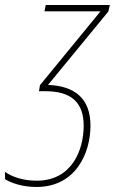

<svg xmlns="http://www.w3.org/2000/svg" viewBox="-46 -734 457 764"><path d="M99 10C255 10 314 -124 314 -234C314 -341 253 -392 145 -396L385 -688L391 -714H136L131 -689H354L113 -395L109 -371H136C234 -371 287 -329 287 -234C287 -137 240 -15 100 -15C44 -15 1 -31 -26 -50V-21C-2 -6 43 10 99 10Z"/></svg>

Font: Noto Sans Condensed Thin
Style: Italic
Weight: 100
Width: 3
Italic angle: -12°
Designer: Monotype Design Team
Foundry: Monotype Imaging Inc.
Version: Version 2.013